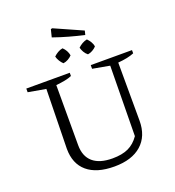

<svg xmlns="http://www.w3.org/2000/svg" viewBox="-168 -1089 1118 1229"><g transform="rotate(-20 391.5 -475.0)"><path d="M401 9Q280 9 216 -45.5Q152 -100 152 -202L160 -607L40 -628V-653H336V-631Q316 -622 290 -617Q264 -612 228 -608V-199Q228 -123 273.5 -83.5Q319 -44 407 -44Q472 -44 515 -64Q558 -84 589 -129L595 -607L479 -628V-653H760V-631Q738 -622 711.5 -616.5Q685 -611 650 -608L651 -212Q651 -107 585.5 -49Q520 9 401 9ZM512 -846Q460 -858 408 -872.5Q356 -887 305 -905L318 -957L328 -959L519 -874ZM319 -724Q307 -735 297.5 -750.5Q288 -766 284 -782Q296 -794 312 -803.5Q328 -813 346 -816Q359 -804 367.5 -788.5Q376 -773 379 -756Q368 -744 352 -735Q336 -726 319 -724ZM486 -724Q472 -735 463 -750.5Q454 -766 450 -782Q462 -794 478.5 -803.5Q495 -813 512 -816Q524 -804 533.5 -788.5Q543 -773 545 -756Q534 -744 518 -735Q502 -726 486 -724Z"/></g></svg>

Font: Piazzolla Thin Light
Style: Regular
Weight: 300
Version: Version 2.005